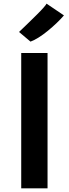

<svg xmlns="http://www.w3.org/2000/svg" viewBox="-20 -1034 378 1054"><path d="M96.5 0V-743H241V0ZM147.5 -805.5 84.5 -858.5Q87.5 -861.5 103.2 -876.5Q119 -891.5 140 -912Q161 -932.5 182.5 -953.8Q204 -975 218.8 -991.8Q233.5 -1008.5 235.5 -1014L331 -949.5Q314.5 -930 291.2 -907.8Q268 -885.5 242.2 -864.5Q216.5 -843.5 191.8 -828Q167 -812.5 147.5 -805.5Z"/></svg>

Font: Merriweather Sans SemiBold
Style: Regular
Weight: 600
Designer: Eben Sorkin
Foundry: Eben Sorkin
Version: Version 2.001